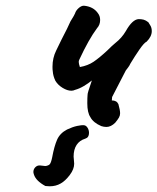

<svg xmlns="http://www.w3.org/2000/svg" viewBox="-20 -442 552 673"><path d="M512 -333Q512 -314 494 -296Q485 -292 468.5 -268Q452 -244 437 -219Q434 -212 429 -205.5Q424 -199 421 -195L373 -102L372 -90Q389 -90 395 -77Q401 -56 401 -45Q401 -37 397 -30Q393 -23 384 -12Q369 3 353 3Q344 3 335 0Q307 -12 297 -31Q286 -47 286 -80Q286 -100 287 -110Q286 -114 302 -160Q290 -150 274 -140.5Q258 -131 243 -127Q237 -124 230 -124Q216 -124 199.5 -134Q183 -144 174 -159Q166 -176 165 -192Q164 -197 164 -208Q164 -239 177 -265L196 -304Q218 -346 227 -367Q242 -391 243 -395Q246 -405 255.5 -413.5Q265 -422 274 -422Q307 -419 323 -396Q331 -386 331 -372Q331 -355 320 -343Q291 -304 258 -233Q256 -229 256 -225Q256 -219 260 -207Q288 -212 308 -225.5Q328 -239 356 -265Q374 -283 384 -291Q407 -309 421 -333Q444 -374 466 -375Q476 -375 483.5 -373Q491 -371 500 -364Q501 -362 506.5 -353.5Q512 -345 512 -333ZM292 24Q292 40 279 44Q259 50 248.5 66Q238 82 238 107Q238 112 239 118.5Q240 125 240 132Q240 151 224.5 171.5Q209 192 193 201Q176 211 154 211L139 210Q106 192 99 170Q97 164 97 161Q97 151 104 144Q111 137 121 138Q137 140 139 140Q144 140 152 136Q156 133 158.5 126Q161 119 163 109Q170 71 180 48Q190 25 215 12Q234 3 250 -0.5Q266 -4 275 -3Q282 -2 287 6Q292 14 292 24Z"/></svg>

Font: Caveat
Style: Bold
Weight: 700
Designer: Pablo Impallari
Foundry: Pablo Impallari
Version: Version 1.500; ttfautohint (v1.6)